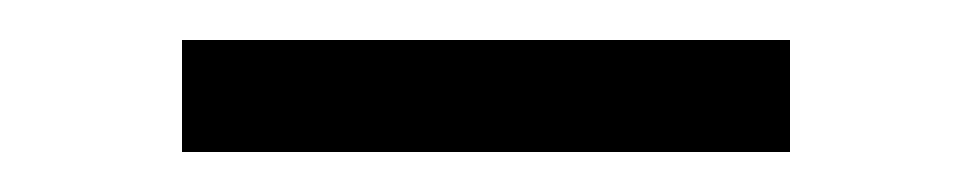

<svg xmlns="http://www.w3.org/2000/svg" viewBox="-20 -325 485 96"><path d="M375 -249V-305H71V-249Z"/></svg>

Font: RazerF5 Light
Style: Regular
Weight: 300
Foundry: Razer Inc.
Version: Version 2